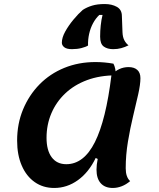

<svg xmlns="http://www.w3.org/2000/svg" viewBox="-20 -908 787 953"><path d="M249 25Q194 25 152.5 -4Q111 -33 88 -86Q65 -139 65 -210Q65 -294 94.5 -365Q124 -436 176 -489Q228 -542 299 -571Q370 -600 454 -600Q498 -600 543 -592Q549 -581 552 -566Q555 -551 555 -534Q476 -534 412.5 -510.5Q349 -487 304 -444.5Q259 -402 235 -345.5Q211 -289 211 -224Q211 -162 236.5 -127.5Q262 -93 309 -93Q396 -93 451 -202.5Q506 -312 533 -534Q549 -554 571 -564.5Q593 -575 618 -575Q646 -575 661.5 -561Q677 -547 677 -520Q677 -489 666 -440Q655 -391 640.5 -331Q626 -271 615 -205Q604 -139 604 -73Q604 -29 626 -9Q606 8 584 16.5Q562 25 540 25Q501 25 480 1.5Q459 -22 459 -66Q459 -78 460.5 -91.5Q462 -105 465 -119L455 -124Q421 -53 367 -14Q313 25 249 25ZM337 -664Q311 -664 299 -673.5Q287 -683 287 -696Q287 -721 303.5 -751Q320 -781 344.5 -810.5Q369 -840 391 -859Q411 -872 437 -880Q463 -888 500 -888Q535 -888 560 -874Q585 -860 585 -828L588 -748Q589 -723 597.5 -707.5Q606 -692 618 -683Q600 -674 581.5 -669Q563 -664 542 -664Q513 -664 495 -677Q477 -690 477 -726Q477 -754 480 -782Q483 -810 489 -834H473Q455 -817 442 -793Q429 -769 422.5 -740Q416 -711 417 -682Q406 -675 384.5 -669.5Q363 -664 337 -664Z"/></svg>

Font: Lemonada Medium
Style: Regular
Weight: 500
Designer: Mohamed Gaber (Arabic), Eduardo Tunni (Latin)
Foundry: Kief Type Foundry
Version: Version 4.004; ttfautohint (v1.8.2)